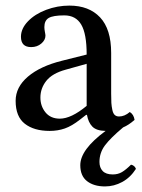

<svg xmlns="http://www.w3.org/2000/svg" viewBox="-20 -460 508 689"><path d="M291 -80.1V-231L215.8 -210Q167.5 -196.8 146.2 -169.9Q125 -143.1 125 -109.9Q125 -79.1 143.3 -56.6Q161.6 -34.2 194.8 -34.2Q235.4 -34.2 291 -80.1ZM467.8 146Q447.8 177.2 418.5 193.1Q389.2 209 356.9 209Q316.9 209 292.5 190.2Q268.1 171.4 268.1 132.8Q268.1 76.7 358.9 9.8Q326.2 9.3 311.5 -5.6Q296.9 -20.5 292 -47.9H289.1L267.1 -30.8Q237.8 -7.8 212.6 1Q187.5 9.8 158.2 9.8Q102.1 9.8 69.1 -15.9Q36.1 -41.5 36.1 -98.1Q36.1 -147.5 80.3 -185.1Q124.5 -222.7 203.1 -242.2L291 -264.2Q291 -338.9 271.5 -371.8Q252 -404.8 210.9 -404.8Q170.4 -404.8 154.8 -395.5Q139.2 -386.2 139.2 -362.8Q139.2 -355.5 141.1 -345.7Q143.1 -335.9 143.1 -332Q143.1 -316.4 128.2 -303.7Q113.3 -291 91.8 -291Q55.2 -291 55.2 -328.1Q55.2 -357.4 80.3 -383.5Q105.5 -409.7 145.8 -424.8Q186 -439.9 229 -439.9Q299.3 -439.9 339.1 -397.7Q378.9 -355.5 378.9 -270V-124Q378.9 -103 379.6 -90.8Q380.4 -78.6 383.1 -65.9Q385.7 -53.2 391.6 -47.6Q397.5 -42 407.2 -42Q427.2 -42 445.8 -58.1Q460 -49.3 462.9 -29.8Q441.9 -11.2 421.9 -2.9Q376 35.6 356.4 62Q336.9 88.4 336.9 121.1Q336.9 141.6 348.6 153.8Q360.4 166 384.8 166Q403.3 166 417.7 157.5Q432.1 148.9 450.2 130.9Q463.4 133.8 467.8 146Z"/></svg>

Font: Common Serif News
Style: Regular
Weight: 450
Designer: Philipp H. Poll, Khaled Hosny
Foundry: Stefan Peev, Context Ltd.
Version: Version 1.026